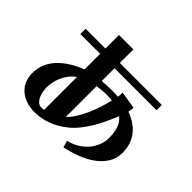

<svg xmlns="http://www.w3.org/2000/svg" viewBox="-171 -964 1283 1283"><g transform="rotate(45 471.0 -322.5)"><path d="M104 -591H291V-719H427V-591H824V-541H427V-420Q447 -422 470 -423Q493 -424 516 -424Q532 -424 548 -424Q564 -424 578 -422L581 -464L704 -444Q704 -441 703 -433Q702 -425 698 -401Q779 -372 822 -315.5Q865 -259 865 -179Q865 -124 838 -82Q811 -40 767.5 -9Q724 22 669 42.5Q614 63 559 74L545 26Q586 17 620.5 -3.5Q655 -24 679.5 -52.5Q704 -81 717.5 -115.5Q731 -150 731 -186Q731 -231 719.5 -270.5Q708 -310 675 -336Q659 -296 640 -255Q621 -214 598.5 -176.5Q576 -139 550.5 -106Q525 -73 496 -48Q385 45 254 45Q211 45 175.5 32.5Q140 20 114.5 -2.5Q89 -25 75 -57Q61 -89 61 -128Q61 -218 122 -285Q183 -352 291 -394V-541H104ZM567 -375Q560 -377 542.5 -378Q525 -379 516 -379Q490 -379 467 -376.5Q444 -374 427 -371V-81Q451 -103 472 -136Q493 -169 511 -208.5Q529 -248 543 -291Q557 -334 567 -375ZM291 -13V-322Q266 -305 248 -281.5Q230 -258 218.5 -232Q207 -206 201.5 -179.5Q196 -153 196 -130Q196 -107 201 -85Q206 -63 215 -46Q224 -29 237 -19Q250 -9 266 -9Q274 -9 281 -10Q288 -11 291 -13Z"/></g></svg>

Font: Cafe24 ClassicType
Style: Regular
Weight: 400
Designer: Cafe24 thkim, hmlim, mnelim & 4IR
Foundry: Cafe24
Version: Version 1.000